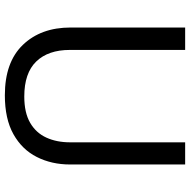

<svg xmlns="http://www.w3.org/2000/svg" viewBox="-16 -738 764 771"><g transform="rotate(90 365.5 -352.0)"><path d="M640 -252Q640 -178 610 -118.5Q580 -59 518.5 -24.5Q457 10 362 10Q229 10 159.5 -62.5Q90 -135 90 -254V-714H180V-251Q180 -164 226.5 -116Q273 -68 367 -68Q432 -68 472.5 -91.5Q513 -115 532 -156.5Q551 -198 551 -252V-714H640Z"/></g></svg>

Font: Noto Sans Kannada
Style: Regular
Weight: 400
Designer: Jelle Bosma - Monotype Design Team
Foundry: Monotype Imaging Inc.
Version: Version 2.003